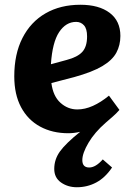

<svg xmlns="http://www.w3.org/2000/svg" viewBox="-20 -546 564 807"><path d="M40 -225Q40 -319 74.5 -386.5Q109 -454 171.5 -490Q234 -526 318 -526Q396 -526 441 -492Q486 -458 486 -395Q486 -356 469 -324.5Q452 -293 410 -268Q368 -243 292 -222L196 -197Q203 -142 234 -114Q265 -86 305 -86Q337 -86 370.5 -101Q404 -116 438 -144L482 -84Q469 -69 454.5 -56.5Q440 -44 424 -30Q378 10 352 54Q326 98 326 127Q326 158 355 158Q382 158 412 124L451 158Q422 201 384.5 221Q347 241 303 241Q265 241 236.5 221Q208 201 208 164Q208 124 232 90.5Q256 57 317 8Q291 14 267 14Q200 14 148.5 -14Q97 -42 68.5 -95.5Q40 -149 40 -225ZM194 -276 260 -294Q306 -306 326 -328Q346 -350 346 -393Q346 -425 333 -439.5Q320 -454 300 -454Q257 -454 228.5 -411Q200 -368 194 -276Z"/></svg>

Font: Literata 12pt
Style: Bold Italic
Weight: 700
Italic angle: -2°
Designer: Latin by Veronika Burian and Jose Scaglione. Greek by Irene Vlachou. Cyrillic by Vera Evstafieva
Foundry: TypeTogether
Version: Version 3.002